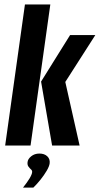

<svg xmlns="http://www.w3.org/2000/svg" viewBox="-20 -652 447 860"><path d="M3.1 0 91.7 -631.9H205.4L116.8 0ZM213.4 0 164 -286.6 294 -495H407L272.5 -284.9L336.6 0ZM83.1 188.2Q101.8 164.9 112.5 147Q123.3 129.1 124 118.7Q124.6 111.6 118.7 106.6Q112.8 101.5 107.4 94.1Q102 86.7 103.4 74.3Q104.8 60.1 119.8 48Q134.9 35.8 156.5 35.8Q178.8 35.8 191.7 48Q204.5 60.1 202.5 79Q201.1 92.5 189.3 112.6Q177.5 132.7 161.4 152.8Q145.3 172.9 129.5 188.2Z"/></svg>

Font: Alumni Sans SC Thin
Style: Italic
Weight: 100
Italic angle: -8°
Designer: Robert E. Leuschke
Foundry: Robert E. Leuschke
Version: Version 1.016